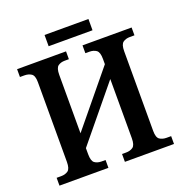

<svg xmlns="http://www.w3.org/2000/svg" viewBox="-147 -975 1055 1106"><g transform="rotate(-20 380.5 -422.5)"><path d="M30 0V-48H58Q83 -48 100 -60Q117 -72 117 -114V-603Q117 -643 99.5 -654.5Q82 -666 57 -666H30V-714H330V-666H305Q280 -666 263.5 -654Q247 -642 247 -600V-242L515 -568V-600Q515 -642 498 -654Q481 -666 456 -666H431V-714H732V-666H704Q679 -666 662 -654Q645 -642 645 -600V-111Q645 -71 662 -59.5Q679 -48 704 -48H732V0H431V-48H456Q481 -48 498 -60Q515 -72 515 -114V-477L247 -151V-114Q247 -72 263.5 -60Q280 -48 305 -48H330V0ZM246 -776V-845H515V-776Z"/></g></svg>

Font: Noto Serif SemiCondensed SemiBold
Style: Regular
Weight: 600
Width: 4
Designer: Monotype Design Team
Foundry: Monotype Imaging Inc.
Version: Version 2.013; ttfautohint (v1.8.4.7-5d5b)